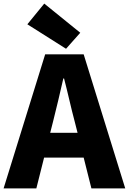

<svg xmlns="http://www.w3.org/2000/svg" viewBox="-28 -1047 716 1067"><path d="M339 -776 418 -865 218 -1027 124 -912ZM-8 0H174L217 -171H437L480 0H668L437 -745H223ZM251 -309 267 -372C286 -446 306 -533 324 -611H328C348 -535 367 -446 387 -372L403 -309Z"/></svg>

Font: Noto Sans CJK TC Black
Style: Regular
Weight: 900
Designer: Ryoko NISHIZUKA 西塚涼子 (kana, bopomofo & ideographs); Paul D. Hunt (Latin, Greek & Cyrillic); Sandoll Communications 산돌커뮤니
Foundry: Adobe
Version: Version 2.004;hotconv 1.0.118;makeotfexe 2.5.65603